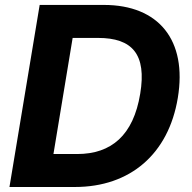

<svg xmlns="http://www.w3.org/2000/svg" viewBox="-20 -747 767 767"><path d="M394.9 -727.3H138.5L17.8 0H279.1C500.7 0 653.4 -132.5 690.3 -355.8C728.7 -586.3 614.3 -727.3 394.9 -727.3ZM540.1 -372.5C512.8 -206.7 425.1 -131.7 288 -131.7H193.5L270.2 -595.5H371.8C508.2 -595.5 566.4 -530.5 540.1 -372.5Z"/></svg>

Font: TID UI
Style: Bold Italic
Weight: 700
Italic angle: -9.39999°
Designer: The TID Project Authors
Foundry: Bakken & Bæck
Version: Version 1.001;hotconv 1.0.109;makeotfexe 2.5.65596